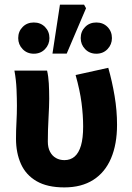

<svg xmlns="http://www.w3.org/2000/svg" viewBox="-20 -803 572 835"><path d="M259.8 12Q185.9 12 139.4 -14.9Q92.8 -41.8 71.2 -89.8Q49.6 -137.9 49.6 -199.6Q49.6 -236.2 51.6 -272Q53.6 -307.7 53.6 -343.5Q53.6 -373.3 51.9 -414.3Q50.2 -455.2 42.7 -496.1H184.7Q190.6 -471.1 192.3 -439.9Q194 -408.6 194 -373.6Q194 -342.8 191 -289.8Q188 -236.8 188 -187.4Q188 -160.9 197.7 -142.8Q207.3 -124.7 223.5 -115.7Q239.8 -106.6 260.1 -106.6Q286.5 -106.6 304.6 -122.2Q322.7 -137.8 332.2 -170.1Q341.6 -202.3 341.6 -253.1Q341.6 -301.1 334.6 -355.5Q327.6 -409.9 308.8 -476.7L450.9 -508.1Q467.8 -448.7 478.4 -385.5Q489 -322.4 489 -260.3Q489 -176 463 -114.7Q437 -53.4 385.7 -20.7Q334.5 12 259.8 12ZM127.1 -569.4Q97.6 -569.4 78.4 -589.4Q59.2 -609.5 59.2 -637.3Q59.2 -666.1 78.4 -685.7Q97.6 -705.2 127.1 -705.2Q156.7 -705.2 175.8 -685.7Q195 -666.1 195 -637.3Q195 -609.5 175.8 -589.4Q156.7 -569.4 127.1 -569.4ZM398.9 -569.4Q369.4 -569.4 350.2 -589.4Q331 -609.5 331 -637.3Q331 -666.1 350.2 -685.7Q369.4 -705.2 398.9 -705.2Q428.5 -705.2 447.6 -685.7Q466.8 -666.1 466.8 -637.3Q466.8 -609.5 447.6 -589.4Q428.5 -569.4 398.9 -569.4ZM208.2 -569.9 240.7 -782.7H345.6L354.2 -767.2L270.1 -569.9Z"/></svg>

Font: SourceSans3VF
Style: Regular
Weight: 200
Designer: Paul D. Hunt
Foundry: Adobe
Version: Version 3.052;hotconv 1.1.0;makeotfexe 2.6.0